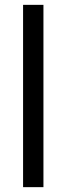

<svg xmlns="http://www.w3.org/2000/svg" viewBox="-20 -772 274 792"><path d="M75.2 -752H159.2V0H75.2Z"/></svg>

Font: Reddit Sans Chocolate
Style: Regular
Weight: 400
Designer: Stephen Hutchings
Foundry: Reddit
Version: Version 1.013